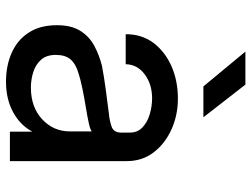

<svg xmlns="http://www.w3.org/2000/svg" viewBox="-119 -706 838 640"><g transform="rotate(90 300.0 -386.0)"><path d="M252 13Q199 13 156 -6Q113 -25 88.5 -63Q64 -101 64 -157Q64 -205 83 -235Q102 -265 133 -281.5Q164 -298 200 -307Q237 -314 278.5 -319.5Q320 -325 359 -330Q382 -332 402 -339Q422 -346 422 -371V-373V-400Q422 -426 404 -442.5Q386 -459 359.5 -466.5Q333 -474 308 -474Q261 -474 228 -449.5Q195 -425 194 -386H94Q94 -440 123 -478.5Q152 -517 200.5 -538.5Q249 -560 309 -560Q364 -560 411.5 -538.5Q459 -517 488 -479Q517 -441 517 -390V0H419V-75Q397 -34 353.5 -10.5Q310 13 252 13ZM272 -70Q337 -70 377.5 -107.5Q418 -145 418 -200V-273Q413 -268 390.5 -263Q368 -258 337 -253Q306 -248 274.5 -241.5Q243 -235 222 -228Q192 -219 177.5 -201.5Q163 -184 163 -153Q163 -122 179 -104Q195 -86 220 -78Q245 -70 272 -70ZM268 -645 152 -785H262L371 -645Z"/></g></svg>

Font: Tiny Medium
Style: Regular
Weight: 500
Monospace: yes
Designer: Philipp Nurullin, Konstantin Bulenkov
Foundry: JetBrains
Version: Version 2.251; ttfautohint (v1.8.4.7-5d5b)